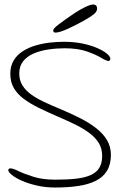

<svg xmlns="http://www.w3.org/2000/svg" viewBox="-20 -813 565 857"><path d="M226.5 24Q182.5 24 144.5 15.2Q106.5 6.5 77.8 -6.2Q49 -19 33 -32Q17 -45 17 -53.5Q17 -56 18 -57.8Q19 -59.5 21.2 -60.5Q23.5 -61.5 26 -61.5Q38 -61.5 63.5 -49Q89 -36.5 129.8 -23.8Q170.5 -11 227.5 -11Q281 -11 320.2 -15.5Q359.5 -20 385.2 -31.8Q411 -43.5 423.5 -64.2Q436 -85 436 -117.5Q436 -150 420.8 -174.8Q405.5 -199.5 378.2 -219.8Q351 -240 314.5 -257.8Q278 -275.5 236 -293.5Q191 -313 152.8 -331.8Q114.5 -350.5 86 -371.8Q57.5 -393 41.8 -420Q26 -447 26 -483.5Q26 -519 41.5 -544Q57 -569 83 -585.2Q109 -601.5 140.5 -610.5Q172 -619.5 204.2 -623Q236.5 -626.5 264 -626.5Q310.5 -626.5 348.8 -618.5Q387 -610.5 414.8 -598.2Q442.5 -586 457.5 -573.2Q472.5 -560.5 472.5 -550.5Q472.5 -548.5 471.5 -546.2Q470.5 -544 468.8 -542.5Q467 -541 464 -541Q455 -541 431.2 -555.2Q407.5 -569.5 367.5 -583.5Q327.5 -597.5 268.5 -597.5Q232 -597.5 196.2 -592.2Q160.5 -587 131 -574.5Q101.5 -562 83.8 -540.2Q66 -518.5 66 -485Q66 -455 79.8 -432.5Q93.5 -410 117.8 -392.2Q142 -374.5 174.8 -359Q207.5 -343.5 245 -328Q294.5 -307.5 336.5 -286.2Q378.5 -265 409.5 -240.8Q440.5 -216.5 457.8 -187.2Q475 -158 475 -122Q475 -79 457.5 -50.5Q440 -22 407.2 -5.8Q374.5 10.5 328.8 17.2Q283 24 226.5 24ZM227.5 -667.5Q222.5 -667.5 220 -670Q217.5 -672.5 217.5 -678Q217.5 -685.5 243.2 -705Q269 -724.5 310 -752.5Q334.5 -769 359.2 -781Q384 -793 396.5 -793Q404 -793 408.8 -788.2Q413.5 -783.5 413.5 -775Q413.5 -762 400 -750.5Q386.5 -739 356.5 -722Q320 -701.5 282.8 -684.5Q245.5 -667.5 227.5 -667.5Z"/></svg>

Font: Gluten Thin
Style: Regular
Weight: 100
Designer: Tyler Finck
Foundry: Etcetera Type Company
Version: Version 1.300